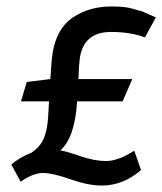

<svg xmlns="http://www.w3.org/2000/svg" viewBox="-20 -636 503 595"><path d="M324 -537Q238 -537 227 -453Q225 -441 223 -391H390L360 -322H219Q212 -209 167 -170Q186 -167 229 -152Q272 -137 309 -137Q346 -137 396 -169L417 -109Q362 -61 295 -61Q253 -61 198 -80.5Q143 -100 113 -100Q83 -100 44 -73L15 -126Q40 -148 78 -163Q104 -181 115 -205.5Q126 -230 129 -271L132 -322H45L63 -382L136 -391L140 -447Q148 -543 206 -582Q257 -616 325 -616Q367 -616 389 -609.5Q411 -603 416 -602Q421 -601 441.5 -591.5Q462 -582 463 -582L429 -520Q385 -537 324 -537Z"/></svg>

Font: Magra
Style: Regular
Weight: 400
Designer: Viviana Monsalve
Foundry: Viviana Monsalve
Version: Version 1.001